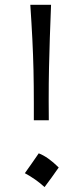

<svg xmlns="http://www.w3.org/2000/svg" viewBox="-20 -767 347 795"><path d="M120.1 -269V-339.8Q120.1 -413.6 118.7 -476.3Q117.2 -539.1 114 -603.8Q110.8 -668.5 105.5 -747.1H191.4Q188.5 -671.4 186.3 -609.4Q184.1 -547.4 182.9 -485.6Q181.6 -423.8 181.6 -348.1L182.1 -269ZM140.4 -132.1Q178.5 -117.6 223.1 -73.5Q194.1 -31.6 164.5 7.6Q146.3 -9.1 125.6 -23.6Q104.9 -38.1 82.9 -49.9Q97.9 -70.3 111.6 -90.5Q125.3 -110.6 140.4 -132.1Z"/></svg>

Font: Pinar DS1 Regular
Style: Regular
Weight: 400
Designer: Amin Abedi
Version: Version 3.000